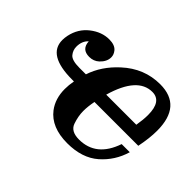

<svg xmlns="http://www.w3.org/2000/svg" viewBox="-105 -693 897 897"><g transform="rotate(45 343.0 -245.0)"><path d="M571.8 -283.2Q578.6 -323.7 578.6 -354Q578.6 -444.8 516.6 -444.8Q419.4 -444.8 373 -283.2ZM404.8 6.3Q299.3 6.3 250.5 -57.6Q217.3 -101.6 217.3 -165Q217.3 -190.9 222.7 -220.2H210.9Q47.4 -220.2 47.4 -318.8Q47.4 -333 50.8 -349.6Q63 -407.2 107.2 -441.7Q151.4 -476.1 200.7 -476.1Q237.8 -476.1 253.9 -456.5Q266.6 -440.9 266.6 -423.3Q266.6 -394.5 240.7 -370.1Q220.7 -351.6 191.9 -351.6Q141.6 -351.6 139.2 -401.9Q115.7 -380.4 115.7 -343.3Q115.7 -319.8 130.9 -301.5Q146 -283.2 195.8 -283.2H238.8Q264.2 -360.4 331.1 -421.4Q412.1 -496.1 517.1 -496.1Q660.6 -496.1 660.6 -332Q660.6 -283.2 647.9 -220.2H358.4Q351.1 -183.6 351.1 -153.3Q351.1 -119.6 364 -82.3Q377 -44.9 431.2 -44.9Q544.4 -44.9 587.4 -170.9H641.1Q619.1 -95.7 560.8 -44.7Q502.4 6.3 404.8 6.3Z"/></g></svg>

Font: Munson
Style: Bold Italic
Weight: 700
Italic angle: -12°
Designer: Paul James MIller
Foundry: High-Logic / Made with FontCreator
Version: Version 2.10;May 5, 2019;FontCreator 11.5.0.2430 64-bit